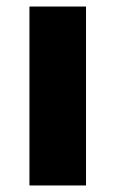

<svg xmlns="http://www.w3.org/2000/svg" viewBox="-20 -567 353 587"><path d="M70 0V-547H243V0Z"/></svg>

Font: Encode Sans Expanded Expanded
Style: Bold
Weight: 700
Width: 7
Designer: Multiple Designers
Foundry: Impallari Type
Version: Version 3.000; ttfautohint (v1.8.3) -l 8 -r 50 -G 200 -x 14 